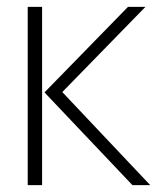

<svg xmlns="http://www.w3.org/2000/svg" viewBox="-20 -514 468 561"><path d="M103 -494V27H61V-494ZM405 -494 162 -245 419 27H367L110 -244L354 -494Z"/></svg>

Font: Gmarket Sans TTF Light
Style: Regular
Weight: 300
Designer: Creative Director : Sungho Lee; Art Director : Kiwoong Choi; Project Manager : Sori Yang, Jongwook Yoon; Font Designer :
Foundry: Sandoll Inc.
Version: Version 1.000;hotconv 1.0.109;makeotfexe 2.5.65596